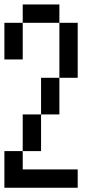

<svg xmlns="http://www.w3.org/2000/svg" viewBox="-20 -937 457 873"><path d="M0 -83.3V-250H83.3V-166.7H333.3V-83.3ZM83.3 -916.7H250V-833.3H83.3ZM0 -833.3H83.3V-666.7H0ZM83.3 -416.7H166.7V-250H83.3ZM166.7 -416.7V-583.3H250V-416.7ZM250 -583.3V-833.3H333.3V-583.3Z"/></svg>

Font: Galmuri11 Condensed
Style: Regular
Weight: 400
Width: 3
Designer: Lee Minseo (quiple)
Version: Version 2.399;hotconv 1.1.1;makeotfexe 2.6.0 DEVELOPMENT